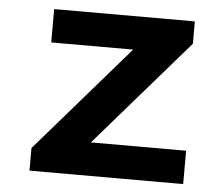

<svg xmlns="http://www.w3.org/2000/svg" viewBox="-45 -626 791 677"><g transform="rotate(5 350.0 -287.5)"><path d="M83 -80V0H627V-118H290L618 -496V-575H120V-457H410Z"/></g></svg>

Font: Kawkab Mono
Style: Bold
Weight: 700
Monospace: yes
Designer: Abdullah Arif
Foundry: Abdullah Arif
Version: Version 1.000;PS 000.500;hotconv 1.0.88;makeotf.lib2.5.64775